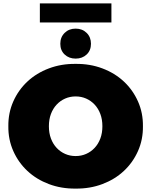

<svg xmlns="http://www.w3.org/2000/svg" viewBox="-20 -1091 888 1127"><path d="M29 -350Q28 -428 58 -495.5Q88 -563 141 -612.5Q194 -662 267 -689.5Q340 -717 424 -716Q508 -717 581 -689.5Q654 -662 707 -612.5Q760 -563 790 -495.5Q820 -428 819 -350Q820 -272 790 -204.5Q760 -137 707 -87.5Q654 -38 581 -10.5Q508 17 424 16Q340 17 267 -10.5Q194 -38 141 -87.5Q88 -137 58 -204.5Q28 -272 29 -350ZM581 -350Q581 -390 569 -422Q557 -454 535.5 -477Q514 -500 485.5 -512.5Q457 -525 424 -525Q391 -525 362.5 -512.5Q334 -500 312.5 -477Q291 -454 279 -422Q267 -390 267 -350Q267 -310 279 -278Q291 -246 312.5 -223Q334 -200 362.5 -187.5Q391 -175 424 -175Q457 -175 485.5 -187.5Q514 -200 535.5 -223Q557 -246 569 -278Q581 -310 581 -350ZM334 -834Q334 -873 359.5 -898Q385 -923 424 -923Q463 -923 488.5 -898Q514 -873 514 -834Q514 -795 488.5 -771Q463 -747 424 -747Q385 -747 359.5 -771Q334 -795 334 -834ZM214 -1071H634V-959H214Z"/></svg>

Font: CMG Sans Black
Style: Regular
Weight: 900
Designer: Julieta Ulanovsky
Foundry: Julieta Ulanovsky
Version: Version 7.200